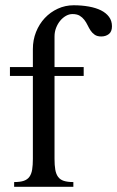

<svg xmlns="http://www.w3.org/2000/svg" viewBox="-20 -716 449 736"><path d="M300.8 -459V-424.8H189V-106.9Q189 -82.5 191.9 -65.7Q194.8 -48.8 202.6 -38.1Q210.4 -27.3 224.6 -22.7Q238.8 -18.1 261.2 -18.1V0H34.2V-18.1Q57.1 -18.1 71.3 -22.9Q85.4 -27.8 93 -38.6Q100.6 -49.3 103.3 -66.2Q106 -83 106 -106.9V-424.8H18.1V-459H106V-527.8Q106 -563 118.2 -593.5Q130.4 -624 151.6 -646.7Q172.9 -669.4 201.4 -682.6Q230 -695.8 262.2 -695.8Q293.5 -695.8 320.6 -690.9Q347.7 -686 367.2 -676.3Q386.7 -666.5 397.9 -651.4Q409.2 -636.2 409.2 -615.2Q409.2 -594.7 397.2 -585.4Q385.3 -576.2 368.2 -576.2Q353 -576.2 343.5 -582.5Q334 -588.9 327.6 -598.4Q321.3 -607.9 315.9 -619.1Q310.5 -630.4 303.2 -639.9Q295.9 -649.4 285.4 -655.8Q274.9 -662.1 257.8 -662.1Q245.1 -662.1 232.9 -655.3Q220.7 -648.4 210.9 -636.7Q201.2 -625 195.1 -609.4Q189 -593.8 189 -576.2V-459Z"/></svg>

Font: Warasṭra
Style: Regular
Weight: 400
Designer: R.S. Wihananto
Foundry: R.S. Wihananto
Version: Version 2.0.1